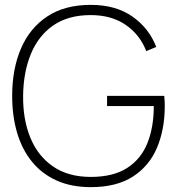

<svg xmlns="http://www.w3.org/2000/svg" viewBox="-20 -754 727 789"><path d="M353 15Q272.5 15 212 -12.5Q151.5 -40 111 -90Q70.5 -140 50.2 -208.8Q30 -277.5 30 -360Q30 -470 66 -554.2Q102 -638.5 173.8 -686.2Q245.5 -734 353 -734Q456 -734 524.5 -685.8Q593 -637.5 622 -561L581 -544Q555 -611.5 496.5 -651.8Q438 -692 353 -692Q260.5 -692 199.2 -649.8Q138 -607.5 107 -532.5Q76 -457.5 75 -360Q74 -262.5 105 -187.5Q136 -112.5 198.2 -69.8Q260.5 -27 353 -27Q445.5 -27 502.5 -63.8Q559.5 -100.5 585.8 -166Q612 -231.5 612 -318H420V-360H655Q656.5 -346 656.8 -335Q657 -324 657 -317Q657 -223 625.5 -147.8Q594 -72.5 526.8 -28.8Q459.5 15 353 15Z"/></svg>

Font: Manrope Variable Light
Style: Regular
Weight: 200
Designer: Mikhail Sharanda
Foundry: Mikhail Sharanda
Version: Version 4.505